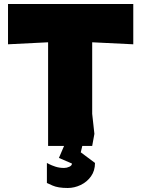

<svg xmlns="http://www.w3.org/2000/svg" viewBox="-20 -728 705 958"><path d="M220 0V-517L20 -507V-708H645V-507L440 -517V-160L451 -60L440 0ZM318 210Q269 210 241.5 197.5Q214 185 214 185V85Q214 85 225.5 91Q237 97 256.5 103.5Q276 110 300 110Q313 110 326 104Q339 98 339 88L274 60L304 -10H393L383 32L454 85Q454 124 434 152Q414 180 382.5 195Q351 210 318 210Z"/></svg>

Font: Rowdies
Style: Bold
Weight: 700
Designer: Jaikishan Patel
Version: Version 1.000; ttfautohint (v1.8.3)